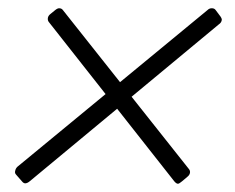

<svg xmlns="http://www.w3.org/2000/svg" viewBox="-20 -449 568 465"><path d="M438 -39Q441 -35 440 -30Q439 -25 434 -21L421 -10Q414 -4 411 -4Q407 -4 402 -10L98 -396Q95 -400 96 -406Q97 -411 102 -415L113 -424Q119 -429 123 -429Q129 -429 132 -425ZM483 -425Q487 -429 493 -429Q499 -429 502 -425L514 -409Q518 -403 517 -400Q516 -394 510 -390L52 -10Q46 -5 41 -5Q37 -5 33 -10L19 -26Q15 -30 17 -36Q18 -41 22 -45Z"/></svg>

Font: Young Serif Light
Style: Italic
Weight: 300
Italic angle: -10.979°
Designer: Bastien Sozeau
Foundry: NBR — Bastien Sozeau
Version: Version 5.001